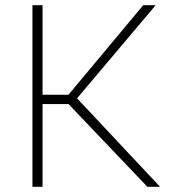

<svg xmlns="http://www.w3.org/2000/svg" viewBox="-20 -720 652 740"><path d="M548 0 244 -319H133V-355H244L532 -700H580L277 -341L597 0ZM105 0V-700H144V0Z"/></svg>

Font: REM Medium Thin
Style: Regular
Weight: 250
Version: Version 1.005;gftools[0.9.28]